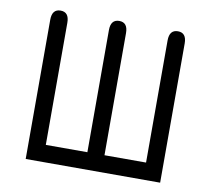

<svg xmlns="http://www.w3.org/2000/svg" viewBox="-72 -713 881 796"><g transform="rotate(10 368.0 -315.5)"><path d="M651 0H85V-586Q85 -631 121 -631Q157 -631 157 -586V-72H332V-586Q332 -631 368 -631Q404 -631 404 -586V-72H579V-586Q579 -631 615 -631Q651 -631 651 -586Z"/></g></svg>

Font: Jura SemiBold
Style: Regular
Weight: 600
Designer: Daniel Johnson, Alexei Vanyashin
Foundry: Daniel Johnson
Version: Version 5.103